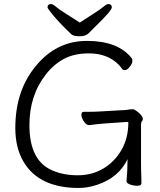

<svg xmlns="http://www.w3.org/2000/svg" viewBox="-20 -916 792 953"><path d="M682 -7Q682 6 662 6Q642 6 625 -0.5Q608 -7 608 -16V-17Q613 -70 613 -126Q570 -35 463 1Q416 17 371 17Q174 17 97 -113Q56 -182 56 -280Q56 -465 156 -586Q258 -713 411.5 -713Q565 -713 633 -628Q637 -624 637 -612.5Q637 -601 624 -584.5Q611 -568 600.5 -568Q590 -568 586 -574Q572 -596 544 -616Q494 -651 421 -651Q348 -651 297 -623.5Q246 -596 208 -547Q126 -443 126 -295Q126 -118 240 -70Q295 -46 365.5 -46Q436 -46 492 -79Q548 -112 582.5 -171Q617 -230 617 -308Q617 -311 613 -311L499 -303Q478 -302 424 -295H422Q408 -295 396 -313.5Q384 -332 384 -346.5Q384 -361 396 -361H410Q454 -361 480 -363L604 -370Q612 -371 621 -372.5Q630 -374 638 -374Q646 -374 658 -365Q689 -342 689 -326Q689 -319 684.5 -314Q680 -309 680 -298V-97Q680 -89 680.5 -71Q681 -53 681.5 -35Q682 -17 682 -7ZM376 -804Q411 -827 445 -848.5Q479 -870 494 -883Q509 -896 517 -896Q535 -896 535 -879.5Q535 -863 448 -779L420 -751Q405 -736 375.5 -736Q346 -736 335 -745Q265 -811 228 -860Q216 -875 216 -880Q216 -896 234 -896Q242 -896 257 -883Q272 -870 306.5 -848.5Q341 -827 376 -804Z"/></svg>

Font: Fusion Kai T
Style: Regular
Weight: 400
Designer: Fontworks Inc.
Version: Version 24.134;May 13, 2024